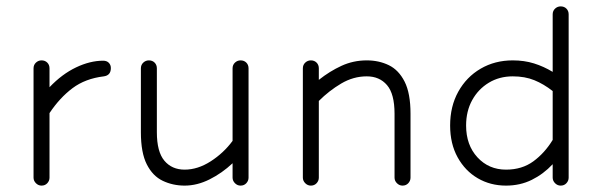

<svg xmlns="http://www.w3.org/2000/svg" viewBox="-20 -581 1885 601"><path d="M110 0Q100 0 92.5 -7.5Q85 -15 85 -25V-367Q85 -378 92.5 -385Q100 -392 110 -392Q121 -392 128 -385Q135 -378 135 -367V-308Q174 -349 218 -370Q262 -391 303 -391Q314 -391 320.5 -384.5Q327 -378 327 -368Q327 -345 305 -342Q247 -335 207 -305Q167 -275 135 -227V-25Q135 -15 128 -7.5Q121 0 110 0Z M733 0Q723 0 715.5 -7.5Q708 -15 708 -25V-70Q675 -39 636 -19.5Q597 0 558 0Q521 0 489.5 -15Q458 -30 439.5 -66.5Q421 -103 421 -167V-367Q421 -378 428.5 -385Q436 -392 446 -392Q457 -392 464 -385Q471 -378 471 -367V-167Q471 -106 494.5 -78Q518 -50 558 -50Q599 -50 639.5 -76Q680 -102 708 -140V-367Q708 -378 715.5 -385Q723 -392 733 -392Q744 -392 751 -385Q758 -378 758 -367V-25Q758 -15 751 -7.5Q744 0 733 0Z M1240 0Q1230 0 1222.5 -7.5Q1215 -15 1215 -25V-225Q1215 -287 1191.5 -314.5Q1168 -342 1128 -342Q1086 -342 1048 -319.5Q1010 -297 978 -265V-25Q978 -15 971 -7.5Q964 0 953 0Q943 0 935.5 -7.5Q928 -15 928 -25V-367Q928 -378 935.5 -385Q943 -392 953 -392Q964 -392 971 -385Q978 -378 978 -367V-331Q1012 -358 1049 -375Q1086 -392 1128 -392Q1166 -392 1197 -377Q1228 -362 1246.5 -325.5Q1265 -289 1265 -225V-25Q1265 -15 1258 -7.5Q1251 0 1240 0Z M1735 0Q1725 0 1717.5 -7.5Q1710 -15 1710 -25V-67Q1681 -36 1644.5 -18Q1608 0 1564 0Q1515 0 1475.5 -23Q1436 -46 1412.5 -88.5Q1389 -131 1389 -188Q1389 -248 1414.5 -294Q1440 -340 1484.5 -366Q1529 -392 1585 -392Q1621 -392 1651.5 -382.5Q1682 -373 1710 -356V-536Q1710 -547 1717.5 -554Q1725 -561 1735 -561Q1746 -561 1753 -554Q1760 -547 1760 -536V-25Q1760 -15 1753 -7.5Q1746 0 1735 0ZM1564 -50Q1614 -50 1649.5 -76Q1685 -102 1710 -143V-296Q1682 -318 1652.5 -330Q1623 -342 1585 -342Q1543 -342 1510 -322Q1477 -302 1458 -267.5Q1439 -233 1439 -188Q1439 -127 1474.5 -88.5Q1510 -50 1564 -50Z"/></svg>

Font: Hubballi
Style: Regular
Weight: 400
Designer: Erin McLaughlin
Version: Version 1.000; ttfautohint (v1.8.3)